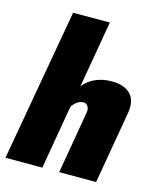

<svg xmlns="http://www.w3.org/2000/svg" viewBox="-149 -789 721 866"><g transform="rotate(15 211.5 -355.5)"><path d="M-41 0H131.3L182.6 -299.3C192.9 -313 209.5 -332.5 236.3 -332.5C246.1 -332.5 264.6 -322.3 260.3 -293L210 0H382.3L440.4 -336.4C456.1 -420.9 406.7 -457 334.5 -457C262.2 -457 222.2 -424.8 202.1 -398.9L255.9 -710.9H84.5Z"/></g></svg>

Font: Roboto Flex Super Cond Black
Style: Italic
Weight: 900
Width: 3
Italic angle: -10°
Designer: Berlow after Robertson
Foundry: Google
Version: Version 3.200;Glyphs 3.3 (3311)